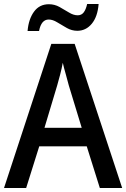

<svg xmlns="http://www.w3.org/2000/svg" viewBox="-20 -934 627 954"><path d="M476 0 411 -207H175L110 0H0L235 -716H351L587 0ZM322 -509Q317 -530 307 -564.5Q297 -599 292 -622Q287 -595 278.5 -562Q270 -529 264 -509L201 -299H386ZM117 -780Q122 -839 149 -876Q176 -913 223 -913Q251 -913 275.5 -899.5Q300 -886 322.5 -872Q345 -858 366 -858Q385 -858 396 -872.5Q407 -887 413 -914H470Q465 -851 436 -816Q407 -781 364 -781Q337 -781 312 -795Q287 -809 264.5 -823Q242 -837 222 -837Q185 -837 174 -780Z"/></svg>

Font: Noto Sans Gujarati UI SemiCondensed Medium
Style: Regular
Weight: 500
Width: 4
Designer: Jelle Bosma - Monotype Design Team, Universal Thirst
Foundry: Monotype Imaging Inc.
Version: Version 2.106; ttfautohint (v1.8.4.7-5d5b)